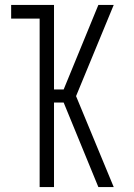

<svg xmlns="http://www.w3.org/2000/svg" viewBox="-20 -755 540 775"><path d="M439 0H377L237 -341H198V0H140V-680H25V-735H198V-394H237L377 -735H439L287 -367Z"/></svg>

Font: Iosevka Light
Style: Regular
Weight: 300
Monospace: yes
Designer: Belleve Invis
Foundry: Belleve Invis
Version: Version 32.5.0; ttfautohint (v1.8.4)